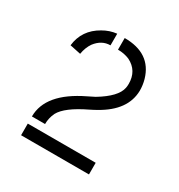

<svg xmlns="http://www.w3.org/2000/svg" viewBox="-89 -748 403 433"><g transform="rotate(30 112.5 -531.5)"><path d="M18.6 -609.4Q23.4 -651.4 61.5 -672.9Q78.1 -682.6 96.7 -684.6V-654.3Q74.2 -654.3 58.6 -633.8Q49.8 -621.1 46.9 -603.5ZM23.4 -377.9V-408.2H200.2V-377.9ZM23.4 -426.8Q23.4 -487.3 108.4 -528.3Q124 -536.1 126 -537.1Q169.9 -563.5 174.8 -588.9Q175.8 -593.8 175.8 -599.6Q175.8 -633.8 146.5 -648.4Q132.8 -654.3 116.2 -654.3V-684.6Q184.6 -684.6 201.2 -627Q205.1 -613.3 205.1 -598.6Q204.1 -546.9 144.5 -513.7Q139.6 -510.7 127.9 -504.9Q77.1 -480.5 64.5 -457Q57.6 -442.4 57.6 -426.8Z"/></g></svg>

Font: Post No Bills Colombo
Style: Regular
Weight: 500
Designer: Kosala Senevirathne, Siva Puranthara, Lasantha Premarathna, Tharique Azeez
Foundry: Mooniak
Version: Version 1.220 ; ttfautohint (v1.5)